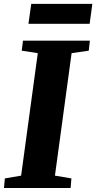

<svg xmlns="http://www.w3.org/2000/svg" viewBox="-30 -948 486 968"><path d="M-10 0 -5.5 -48.5 76.5 -62.5 160.5 -680 79.5 -692.5 86 -743H423L417.5 -692.5L331 -680L247 -62.5L330 -48.5L326 0ZM127.5 -928.5H435.5L422 -828H113.5Z"/></svg>

Font: Merriweather 28pt Black
Style: Italic
Weight: 900
Italic angle: -7.8°
Version: Version 2.101